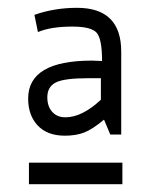

<svg xmlns="http://www.w3.org/2000/svg" viewBox="-20 -705 403 491"><path d="M293 -234H54V-289H293ZM215 -550 241 -549Q241 -606 227 -621.5Q213 -637 165 -637Q110 -637 77 -623L68 -667Q119 -685 177 -685Q290 -685 290 -573V-361H262L246 -399Q216 -374 195 -366Q174 -358 146 -358Q101 -358 76.5 -384Q52 -410 52 -453Q52 -550 215 -550ZM238 -505H205Q144 -505 122.5 -494Q101 -483 101 -456Q101 -433 113.5 -419Q126 -405 147 -405Q190 -405 238 -450Z"/></svg>

Font: Gudea
Style: Regular
Weight: 400
Designer: Agustina Mingote
Foundry: Agustina Mingote
Version: Version 1.002